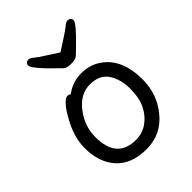

<svg xmlns="http://www.w3.org/2000/svg" viewBox="-214 -851 991 991"><g transform="rotate(-45 281.0 -355.5)"><path d="M267.1 -48.8Q314 -48.8 351.1 -74.5Q388.2 -100.1 410.6 -144.5Q433.1 -189 433.1 -257.8Q433.1 -325.7 402.1 -372.8Q371.1 -419.9 301 -419.9Q231 -419.9 179.9 -353.5Q128.9 -287.1 128.9 -208Q128.9 -48.8 267.1 -48.8ZM272.9 23.9Q164.1 23.9 106.9 -38.6Q49.8 -101.1 49.8 -207Q49.8 -289.1 101.1 -377Q121.1 -414.1 142.1 -437Q163.1 -460 176.8 -460Q189.9 -460 194.8 -453.1Q246.6 -492.2 308.8 -492.2Q371.1 -492.2 416 -461.9Q512.2 -398.9 512.2 -245.1Q512.2 -141.1 449.2 -62Q380.9 23.9 272.9 23.9ZM311 -563Q278.8 -563 266.1 -573.2Q145 -688.5 145 -712.9Q145 -734.9 168.9 -734.9Q178.7 -734.9 194.8 -721.4Q210.9 -708 244.9 -686.5Q278.8 -665 311 -644Q343.3 -665 376.7 -686.5Q410.2 -708 426 -721.4Q441.9 -734.9 452.1 -734.9Q476.1 -734.9 476.1 -712.9Q476.1 -692.9 388.2 -607.9Q368.2 -588.9 355 -575.9Q341.8 -563 311 -563Z"/></g></svg>

Font: LXGW WenKai Screen R
Style: Regular
Weight: 400
Designer: Fontworks Inc.
Version: Version 1.235;May 31, 2022